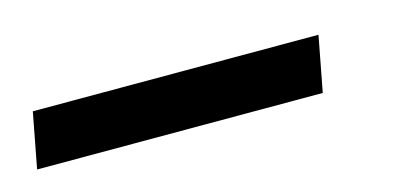

<svg xmlns="http://www.w3.org/2000/svg" viewBox="-90 -58 441 211"><g transform="rotate(-15 130.5 47.5)"><path d="M-64 79H261L273 16H-52Z"/></g></svg>

Font: Uncut Sans Book Italic
Style: Regular
Weight: 350
Italic angle: -11°
Designer: Kasper Nordkvist
Foundry: UNCUT.wtf
Version: Version 1.304;Glyphs 3.2 (3246)